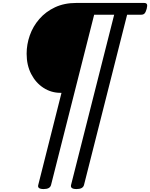

<svg xmlns="http://www.w3.org/2000/svg" viewBox="-20 -895 1020 1305"><path d="M277 390Q232 390 240 362L398 -264H391Q328 -264 275.5 -298Q223 -332 192 -392Q161 -452 161 -530Q161 -593 182.5 -654.5Q204 -716 247.5 -766Q291 -816 354 -845.5Q417 -875 499 -875H959Q974 -875 978.5 -866.5Q983 -858 977 -835Q971 -813 963 -804Q955 -795 940 -795H844L551 362Q544 390 500 390Q456 390 463 362L756 -795H620L327 362Q320 390 277 390Z"/></svg>

Font: Playwrite IS
Style: Regular
Weight: 400
Designer: Veronika Burian, José Scaglione
Foundry: TypeTogether
Version: Version 1.002